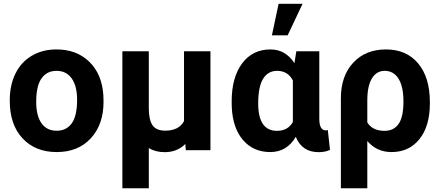

<svg xmlns="http://www.w3.org/2000/svg" viewBox="-20 -802 2349 1025"><path d="M32.2 -269Q32.2 -347.7 62.5 -409.2Q92.8 -470.7 149.7 -504.4Q206.5 -538.1 281.7 -538.1Q388.7 -538.1 456.3 -472.7Q523.9 -407.2 531.7 -294.9L532.7 -258.8Q532.7 -137.2 464.8 -63.7Q397 9.8 282.7 9.8Q168.5 9.8 100.3 -63.5Q32.2 -136.7 32.2 -262.7ZM173.3 -258.8Q173.3 -183.6 201.7 -143.8Q230 -104 282.7 -104Q334 -104 362.8 -143.3Q391.6 -182.6 391.6 -269Q391.6 -342.8 362.8 -383.3Q334 -423.8 281.7 -423.8Q230 -423.8 201.7 -383.5Q173.3 -343.3 173.3 -258.8Z M774.4 -528.3V-224.1Q774.4 -162.6 794.2 -133.5Q814 -104.5 862.3 -104.5Q935.1 -104.5 962.4 -155.8V-528.3H1103.5V0H972.2L969.2 -33.2Q925.8 10.3 859.4 10.3Q809.6 10.3 774.4 -11.7V203.1H633.3V-528.3Z M1684.6 -528.3V-163.6Q1686 -106 1719.2 -106Q1726.1 -106 1730 -107.9L1741.7 -2Q1717.3 10.3 1680.7 10.3Q1592.3 10.3 1559.1 -71.3Q1511.2 9.8 1422.9 9.8Q1332.5 9.8 1277.3 -54.4Q1222.2 -118.7 1217.3 -230.5L1216.8 -260.3Q1216.8 -388.7 1272.5 -463.4Q1328.1 -538.1 1423.8 -538.1Q1504.4 -538.1 1551.8 -464.8L1562 -528.3ZM1358.4 -250Q1358.4 -103.5 1458.5 -103.5Q1516.6 -103.5 1543.5 -150.4V-372.6Q1516.6 -423.8 1459.5 -423.8Q1411.1 -423.8 1384.8 -381.8Q1358.4 -339.8 1358.4 -250ZM1467.3 -781.7H1595.2L1515.6 -613.3H1431.6Z M2040.5 -538.1Q2149.9 -538.1 2212.4 -463.4Q2274.9 -388.7 2274.9 -256.3V-250Q2274.9 -128.9 2219.5 -59.6Q2164.1 9.8 2070.3 9.8Q1990.7 9.8 1940.9 -49.3V203.1H1799.8V-277.3Q1799.8 -396.5 1865.7 -467.3Q1931.6 -538.1 2040.5 -538.1ZM1940.9 -148.4Q1968.3 -103.5 2033.2 -103.5Q2082 -103.5 2107.9 -140.4Q2133.8 -177.2 2133.8 -260.3Q2133.8 -339.4 2107.7 -381.6Q2081.5 -423.8 2033.7 -423.8Q1990.2 -423.8 1965.6 -383.5Q1940.9 -343.3 1940.9 -266.1Z"/></svg>

Font: SteelSelectRoboto
Style: Roboto-Bold
Weight: 700
Designer: Google
Version: Version 2.137; 2017